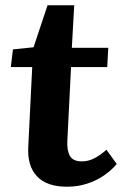

<svg xmlns="http://www.w3.org/2000/svg" viewBox="-20 -693 468 727"><path d="M29 -506 107 -514 160 -673H261L252 -512H390L386 -439H249L235 -161Q233 -124 244.5 -103Q256 -82 290 -82Q315 -82 338 -94Q361 -106 383 -126L422 -72Q402 -48 373.5 -28.5Q345 -9 309.5 2.5Q274 14 234 14Q157 14 120 -25.5Q83 -65 87 -137L102 -439H21Z"/></svg>

Font: Literata
Style: Bold Italic
Weight: 700
Italic angle: -2°
Designer: Latin by Veronika Burian and Jose Scaglione. Greek by Irene Vlachou. Cyrillic by Vera Evstafieva
Foundry: TypeTogether
Version: Version 3.103;gftools[0.9.29]